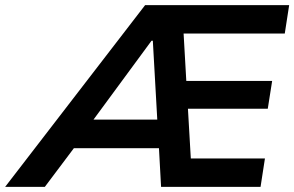

<svg xmlns="http://www.w3.org/2000/svg" viewBox="-86 -725 1142 745"><path d="M-66 0 477 -705H1036L1019 -595H577L624 -637L639 -374L585 -411H970L953 -303H591L641 -342L657 -65L606 -110H942L925 0H539L528 -201L563 -150H174L236 -197L88 0ZM502 -567 257 -234 248 -261H556L526 -230L507 -567Z"/></svg>

Font: Nunito Sans 8pt
Style: Bold Italic
Weight: 700
Italic angle: -9°
Version: Version 3.101;gftools[0.9.27]